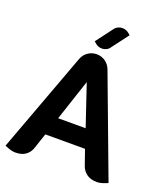

<svg xmlns="http://www.w3.org/2000/svg" viewBox="-161 -1021 995 1137"><g transform="rotate(20 336.5 -453.0)"><path d="M425.3 -827.1Q417.5 -816.9 409.9 -806.6Q402.3 -796.4 396.2 -788.6Q390.1 -780.8 386.5 -775.6Q382.8 -770.5 382.8 -770.5Q374 -761.7 363 -757.3Q352.1 -752.9 340.3 -752.7Q328.6 -752.4 317.4 -756.6Q306.2 -760.7 296.9 -769L285.6 -778.8L327.6 -834.5Q335.4 -844.7 343 -854.7Q350.6 -864.7 356.4 -872.8Q362.3 -880.9 366.2 -885.7Q370.1 -890.6 370.1 -890.6Q378.9 -899.4 389.9 -903.8Q400.9 -908.2 412.6 -908.4Q424.3 -908.7 435.5 -904.8Q446.8 -900.9 456.1 -892.6L467.3 -882.8ZM649.4 -17.6 621.1 -6.8Q602.5 0 583.5 0.5Q564.5 1 546.9 -3.9Q524.4 -9.8 507.6 -25.9Q490.7 -42 482.9 -64L449.2 -160.6H199.2L166 -62Q159.2 -41.5 144 -26.4Q128.9 -11.2 108.4 -4.4Q89.8 1.5 69.3 1.2Q48.8 1 28.8 -6.3L0.5 -17.1H1H0.5L234.4 -648.9Q245.1 -677.2 269.5 -694.1Q293.9 -710.9 323.7 -710.9Q354 -710.9 378.2 -694.1Q402.3 -677.2 413.1 -648.9L649.4 -18.1H648.9V-17.6ZM323.7 -535.6 237.8 -276.4H411.1Z"/></g></svg>

Font: Millunium
Style: Bold
Weight: 700
Designer: kolcsarzsolt
Foundry: Kolcsar Szilard Zsolt
Version: Version 2.000980; 2016